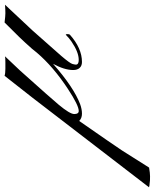

<svg xmlns="http://www.w3.org/2000/svg" viewBox="-212 -426 657 814"><g transform="rotate(-90 116.0 -18.5)"><path d="M249.5 -24.9Q249.5 -12.7 269.5 -12.7Q302.2 -12.7 346.7 -43Q361.8 -53.2 376.5 -67.9Q378.9 -66.4 378.9 -61.5Q378.9 -52.7 376.5 -50.3Q318.8 1 260.7 1Q244.6 1 235.6 -8.8Q226.6 -18.6 226.6 -36.1Q226.6 -73.2 252.9 -121.6Q153.8 -34.2 82 -6.8Q60.5 1 41.5 1Q22.5 1 10.7 -10.7Q-88.9 132.3 -113.8 169.9Q-180.7 274.9 -187 285.6Q-210.4 289.6 -223.6 289.6Q-236.8 289.6 -241.7 289.3Q-246.6 289.1 -252 288.1L-262.7 287.1Q-267.6 286.1 -270.5 285.2L109.4 -209L202.1 -327.1Q212.4 -323.7 232.4 -323.7H257.8Q277.3 -323.7 284.7 -325.2L224.6 -261.7Q102.1 -125 79.6 -97.7Q40 -50.3 40 -31.5Q40 -12.7 53.2 -12.7Q76.7 -12.7 146.5 -58.6Q240.2 -120.1 300.3 -190.4L319.3 -213.9L318.8 -212.9Q340.3 -237.8 367.2 -265.6L428.2 -327.1Q455.6 -323.7 467.3 -323.7Q482.9 -323.7 503.4 -325.2L393.6 -208L286.6 -86.9Q254.9 -49.8 252.2 -39.1Q249.5 -28.3 249.5 -24.9Z"/></g></svg>

Font: Pinyon Script
Style: Regular
Weight: 400
Designer: Nicole Fally
Foundry: Nicole Fally
Version: Version 1.005